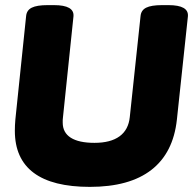

<svg xmlns="http://www.w3.org/2000/svg" viewBox="-20 -722 754 750"><path d="M331 8Q185 8 111.5 -47Q38 -102 38 -211Q38 -222 38.5 -233Q39 -244 40 -255L82 -659Q84 -682 104 -692Q124 -702 166 -702H191Q271 -702 267 -658L226 -264Q225 -259 225 -253.5Q225 -248 225 -243Q225 -204 256.5 -184Q288 -164 349 -164Q412 -164 447 -189.5Q482 -215 487 -265L529 -659Q531 -682 551 -692Q571 -702 613 -702H638Q718 -702 714 -658L671 -255Q657 -125 571.5 -58.5Q486 8 331 8Z"/></svg>

Font: Asap Black
Style: Italic
Weight: 900
Italic angle: -6°
Designer: Pablo Cosgaya
Foundry: Omnibus-Type
Version: Version 3.001